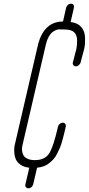

<svg xmlns="http://www.w3.org/2000/svg" viewBox="-20 -818 479 1036"><path d="M423 -666Q438 -646 439 -613.5Q440 -581 435.5 -560Q431 -539 421 -505Q417 -488 415 -481Q413 -473 405.5 -466.5Q398 -460 389.5 -460Q381 -460 376 -466.5Q371 -473 373 -481Q375 -489 380 -507Q388 -536 392 -553.5Q396 -571 396 -597Q396 -623 386 -637Q371 -659 328 -659Q325 -659 320 -659Q311 -659 301.5 -659.5Q292 -660 281.5 -655.5Q271 -651 261.5 -643.5Q252 -636 243 -620Q234 -604 228 -580L100 -29Q99 -24 98.5 -17.5Q98 -11 100 1Q102 13 108 22.5Q114 32 129.5 39Q145 46 168 46Q221 46 244.5 11Q268 -24 293 -135Q294 -140 298 -145Q302 -150 307.5 -153Q313 -156 319 -156Q325 -156 329 -153Q333 -150 334.5 -145Q336 -140 335 -135Q329 -108 325.5 -94.5Q322 -81 315.5 -57Q309 -33 303 -20Q297 -7 288 11.5Q279 30 269 40.5Q259 51 246 62Q233 73 216 79Q199 85 180 87L159 177Q158 181 155.5 185Q153 189 149.5 192Q146 195 142 196.5Q138 198 133 198Q125 198 120 192Q115 186 117 177L138 87Q109 84 90.5 70.5Q72 57 65.5 42Q59 27 57.5 9Q56 -9 57 -16.5Q58 -24 58 -29L186 -581Q186 -581 186 -582Q220 -702 320 -702L337 -777Q338 -781 341 -785Q344 -789 347 -792Q350 -795 354.5 -796.5Q359 -798 363 -798Q372 -798 376.5 -792Q381 -786 379 -777L361 -699Q404 -694 423 -666Z"/></svg>

Font: Soda Fountain
Style: ThinOblique
Weight: 400
Version: Version 1.0